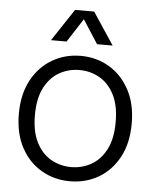

<svg xmlns="http://www.w3.org/2000/svg" viewBox="-52 -754 652 810"><g transform="rotate(5 274.0 -349.0)"><path d="M274 12Q208 12 153.5 -19.5Q99 -51 67 -110.5Q35 -170 35 -253Q35 -336 67 -395.5Q99 -455 153.5 -487Q208 -519 274 -519Q341 -519 395 -487Q449 -455 481 -395.5Q513 -336 513 -253Q513 -170 481 -110.5Q449 -51 395 -19.5Q341 12 274 12ZM274 -48Q320 -48 359 -70Q398 -92 421.5 -137.5Q445 -183 445 -253Q445 -324 421.5 -369.5Q398 -415 359 -437Q320 -459 274 -459Q228 -459 189 -437Q150 -415 126.5 -369.5Q103 -324 103 -253Q103 -183 126.5 -137.5Q150 -92 189 -70Q228 -48 274 -48ZM233 -710H314L404 -574H338L258 -698H289L209 -574H143Z"/></g></svg>

Font: TikTok Sans Light
Style: Regular
Weight: 300
Version: Version 4.000